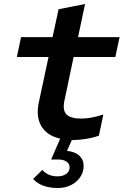

<svg xmlns="http://www.w3.org/2000/svg" viewBox="-20 -690 640 957"><path d="M268 247Q228 247 197 236Q166 225 145 202L191 157Q220 189 266 189Q294 189 310.5 176.5Q327 164 327 144Q327 126 311.5 115.5Q296 105 271 105H235L280 1Q214 -14 186 -61.5Q158 -109 174 -182L222 -406H64L85 -505H242L272 -644L404 -670L369 -505H576L555 -406H347L301 -188Q291 -139 312 -119Q333 -99 384 -99Q409 -99 436.5 -104Q464 -109 495 -119L473 -14Q447 -4 411 2Q375 8 344 8Q343 8 341.5 8Q340 8 338 8L314 62Q354 66 375.5 86Q397 106 397 137Q397 167 380 192.5Q363 218 334 232.5Q305 247 268 247Z"/></svg>

Font: Red Hat Mono SemiBold
Style: Italic
Weight: 600
Italic angle: -12°
Monospace: yes
Designer: Pentagram, MCKL
Foundry: MCKL
Version: Version 1.030